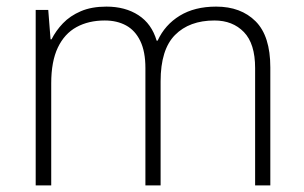

<svg xmlns="http://www.w3.org/2000/svg" viewBox="-20 -561 920 581"><path d="M634 -541Q709 -541 753.5 -496.5Q798 -452 798 -357V0H752V-355Q752 -429 718 -464Q684 -499 629 -499Q553 -499 509.5 -455Q466 -411 466 -315V0H420V-355Q420 -405 404.5 -437Q389 -469 361.5 -484Q334 -499 297 -499Q248 -499 211.5 -479Q175 -459 155 -417Q135 -375 135 -309V0H88V-531H126L133 -442H136Q149 -468 170.5 -490.5Q192 -513 224.5 -527Q257 -541 302 -541Q359 -541 399 -515Q439 -489 454 -438H457Q479 -486 524 -513.5Q569 -541 634 -541Z"/></svg>

Font: Noto Sans Oriya ExtraLight
Style: Regular
Weight: 250
Version: Version 2.003